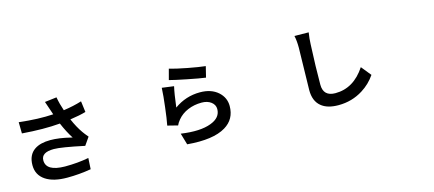

<svg xmlns="http://www.w3.org/2000/svg" viewBox="-59 -1390 4617 2041"><g transform="rotate(-15 2250.0 -370.0)"><path d="M486.3 56.6Q335 56.6 250 0Q162.1 -58.6 162.1 -166Q162.1 -280.3 240.2 -333Q303.7 -376 414.1 -376Q509.8 -376 635.7 -344.7Q647.5 -341.8 651.4 -340.8Q600.6 -419.9 558.6 -519.5Q378.9 -503.9 141.6 -522.5L139.6 -646.5Q353.5 -622.1 515.6 -632.8Q510.7 -646.5 502.9 -670.9Q498 -686.5 495.1 -693.4Q484.4 -727.5 464.8 -782.2L595.7 -797.9Q609.4 -720.7 635.7 -645.5Q747.1 -661.1 836.9 -689.5L852.5 -568.4Q786.1 -548.8 677.7 -533.2Q718.8 -438.5 765.6 -372.1Q782.2 -347.7 817.4 -306.6L757.8 -220.7Q506.8 -274.4 425.8 -274.4Q287.1 -274.4 287.1 -186.5Q287.1 -66.4 494.1 -64.5Q636.7 -64.5 755.9 -87.9L749 34.2Q619.1 56.6 486.3 56.6Z M1808.6 43.9 1771.5 -83Q1982.4 -52.7 2101.6 -98.6Q2214.8 -140.6 2214.8 -236.3Q2214.8 -283.2 2174.3 -314Q2133.8 -344.7 2070.3 -344.7Q1988.3 -344.7 1918.5 -315.4Q1848.6 -286.1 1803.7 -231.4Q1777.3 -199.2 1767.6 -174.8L1655.3 -203.1Q1669.9 -276.4 1683.6 -395.5Q1699.2 -518.6 1703.1 -606.4L1834 -588.9Q1816.4 -514.6 1797.9 -363.3Q1924.8 -455.1 2082 -455.1Q2205.1 -455.1 2280.3 -388.7Q2350.6 -325.2 2350.6 -233.4Q2350.6 -87.9 2230.5 -15.6Q2091.8 68.4 1808.6 43.9ZM2185.5 -588.9Q2117.2 -597.7 1982.4 -625Q1859.4 -649.4 1796.9 -666L1828.1 -783.2Q1891.6 -763.7 2024.4 -738.3Q2142.6 -715.8 2214.8 -708Z M3471.7 58.6Q3347.7 58.6 3282.2 2.9Q3210.9 -55.7 3210.9 -175.8Q3210.9 -248 3216.8 -457Q3220.7 -605.5 3220.7 -642.6Q3220.7 -718.8 3208 -773.4L3364.3 -771.5Q3353.5 -705.1 3351.6 -642.6Q3339.8 -394.5 3339.8 -202.1Q3339.8 -73.2 3472.7 -73.2Q3673.8 -73.2 3803.7 -270.5L3891.6 -162.1Q3832 -74.2 3741.2 -17.6Q3620.1 58.6 3471.7 58.6Z"/></g></svg>

Font: Bpmf GenYo Gothic B
Style: B
Weight: 700
Foundry: But Ko
Version: Version 1.320